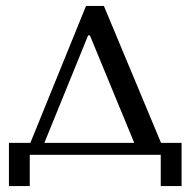

<svg xmlns="http://www.w3.org/2000/svg" viewBox="-20 -520 640 645"><path d="M521 -40H590V105H520V0H80V105H10V-40H82L269 -500H329ZM276 -401 129 -40H431L282 -401Z"/></svg>

Font: Tenor Sans
Style: Regular
Weight: 400
Designer: Denis Masharov
Foundry: Denis Masharov
Version: Version 1.1